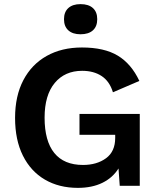

<svg xmlns="http://www.w3.org/2000/svg" viewBox="-20 -900 763 930"><path d="M357 10Q266 10 197.5 -30Q129 -70 91 -146Q53 -222 53 -329Q53 -435 93 -511.5Q133 -588 206 -629Q279 -670 377 -670Q485 -670 550.5 -630.5Q616 -591 655 -508L527 -453Q511 -506 472.5 -531.5Q434 -557 378 -557Q294 -557 245 -498Q196 -439 196 -330Q196 -217 243 -159Q290 -101 382 -101Q449 -101 493.5 -133.5Q538 -166 538 -232V-247H365V-348H657V0H560L554 -84Q526 -39 476 -14.5Q426 10 357 10ZM370 -880Q409 -880 430 -861Q451 -842 451 -807Q451 -772 430 -753Q409 -734 370 -734Q332 -734 311 -753Q290 -772 290 -807Q290 -842 311 -861Q332 -880 370 -880Z"/></svg>

Font: Work Sans SemiBold
Style: Regular
Weight: 600
Designer: Wei Huang
Foundry: Wei Huang
Version: Version 2.010; ttfautohint (v1.8.3)